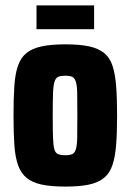

<svg xmlns="http://www.w3.org/2000/svg" viewBox="-20 -682 481 710"><path d="M222 8Q169 8 134 0.5Q99 -7 78 -24.5Q57 -42 46.5 -72Q36 -102 33 -147Q30 -192 30 -255Q30 -318 33 -363.5Q36 -409 46.5 -439Q57 -469 78 -486Q99 -503 134 -510.5Q169 -518 222 -518Q275 -518 309.5 -510.5Q344 -503 365 -486Q386 -469 396 -439Q406 -409 409.5 -363.5Q413 -318 413 -255Q413 -192 409.5 -147Q406 -102 396 -72Q386 -42 365 -24.5Q344 -7 309.5 0.5Q275 8 222 8ZM221 -108Q238 -108 247 -112Q256 -116 260.5 -130Q265 -144 265.5 -174Q266 -204 266 -255Q266 -306 265.5 -335.5Q265 -365 260.5 -379.5Q256 -394 247 -398Q238 -402 221 -402Q205 -402 195.5 -398Q186 -394 181.5 -379.5Q177 -365 176 -335.5Q175 -306 175 -255Q175 -204 176 -174Q177 -144 181 -130Q185 -116 195 -112Q205 -108 221 -108ZM115 -574V-662H328V-574Z"/></svg>

Font: Saira Condensed ExtraBold
Style: Regular
Weight: 800
Width: 3
Designer: Hector Gatti with collaboration of the Omnibus-Type team
Foundry: Omnibus-Type
Version: Version 1.101